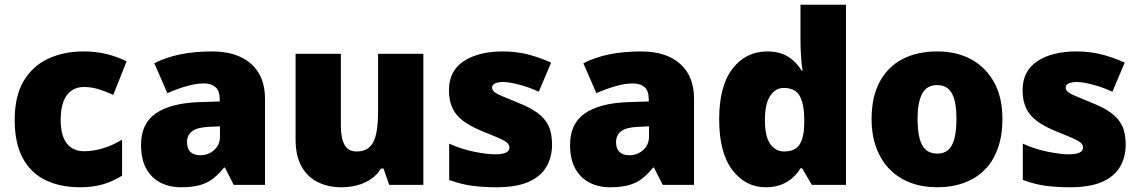

<svg xmlns="http://www.w3.org/2000/svg" viewBox="-20 -780 4809 810"><path d="M318 10Q234 10 172 -20Q110 -50 76 -113Q42 -176 42 -274Q42 -375 80 -438.5Q118 -502 183.5 -532.5Q249 -563 333 -563Q384 -563 429.5 -552Q475 -541 514 -521L458 -380Q424 -395 394.5 -404Q365 -413 333 -413Q304 -413 282 -398Q260 -383 248 -352.5Q236 -322 236 -275Q236 -227 248.5 -198Q261 -169 283 -155.5Q305 -142 334 -142Q375 -142 416.5 -155Q458 -168 495 -191V-39Q461 -17 418 -3.5Q375 10 318 10Z M875 -563Q980 -563 1039 -511Q1098 -459 1098 -363V0H966L929 -73H925Q902 -44 877.5 -25.5Q853 -7 821 1.5Q789 10 743 10Q695 10 657 -9.5Q619 -29 597 -68.5Q575 -108 575 -169Q575 -258 636.5 -301Q698 -344 815 -349L907 -352V-360Q907 -397 889 -412.5Q871 -428 840 -428Q807 -428 767 -416.5Q727 -405 686 -387L631 -513Q679 -538 739.5 -550.5Q800 -563 875 -563ZM864 -245Q812 -243 790.5 -226.5Q769 -210 769 -180Q769 -152 784 -138.5Q799 -125 824 -125Q859 -125 883.5 -147Q908 -169 908 -204V-247Z M1766 -553V0H1622L1598 -69H1587Q1570 -41 1543.5 -23.5Q1517 -6 1485.5 2Q1454 10 1420 10Q1366 10 1322 -11Q1278 -32 1252.5 -77Q1227 -122 1227 -193V-553H1418V-251Q1418 -197 1433.5 -169Q1449 -141 1484 -141Q1520 -141 1540 -160.5Q1560 -180 1567.5 -218Q1575 -256 1575 -311V-553Z M2309 -170Q2309 -118 2285.5 -77Q2262 -36 2210.5 -13Q2159 10 2075 10Q2016 10 1969.5 3.5Q1923 -3 1875 -21V-174Q1928 -150 1982 -139.5Q2036 -129 2067 -129Q2099 -129 2114 -136Q2129 -143 2129 -157Q2129 -169 2119 -178Q2109 -187 2083.5 -198Q2058 -209 2011 -228Q1965 -247 1934.5 -269.5Q1904 -292 1889 -323.5Q1874 -355 1874 -400Q1874 -481 1936.5 -522Q1999 -563 2102 -563Q2157 -563 2205 -551Q2253 -539 2305 -516L2253 -393Q2212 -412 2170 -423Q2128 -434 2103 -434Q2081 -434 2068.5 -428Q2056 -422 2056 -411Q2056 -401 2064.5 -393Q2073 -385 2097 -375Q2121 -365 2167 -346Q2215 -327 2246.5 -304.5Q2278 -282 2293.5 -250.5Q2309 -219 2309 -170Z M2685 -563Q2790 -563 2849 -511Q2908 -459 2908 -363V0H2776L2739 -73H2735Q2712 -44 2687.5 -25.5Q2663 -7 2631 1.5Q2599 10 2553 10Q2505 10 2467 -9.5Q2429 -29 2407 -68.5Q2385 -108 2385 -169Q2385 -258 2446.5 -301Q2508 -344 2625 -349L2717 -352V-360Q2717 -397 2699 -412.5Q2681 -428 2650 -428Q2617 -428 2577 -416.5Q2537 -405 2496 -387L2441 -513Q2489 -538 2549.5 -550.5Q2610 -563 2685 -563ZM2674 -245Q2622 -243 2600.5 -226.5Q2579 -210 2579 -180Q2579 -152 2594 -138.5Q2609 -125 2634 -125Q2669 -125 2693.5 -147Q2718 -169 2718 -204V-247Z M3210 10Q3125 10 3069.5 -63Q3014 -136 3014 -276Q3014 -418 3070.5 -490.5Q3127 -563 3217 -563Q3254 -563 3281 -552.5Q3308 -542 3328 -523.5Q3348 -505 3362 -482H3366Q3362 -503 3359.5 -540Q3357 -577 3357 -612V-760H3549V0H3405L3364 -70H3357Q3344 -48 3324 -30Q3304 -12 3276 -1Q3248 10 3210 10ZM3288 -141Q3334 -141 3353 -170Q3372 -199 3373 -259V-274Q3373 -339 3354.5 -374Q3336 -409 3286 -409Q3252 -409 3229.5 -376Q3207 -343 3207 -273Q3207 -204 3229.5 -172.5Q3252 -141 3288 -141Z M4209 -278Q4209 -209 4190 -155Q4171 -101 4135 -64.5Q4099 -28 4048 -9Q3997 10 3932 10Q3872 10 3821.5 -9Q3771 -28 3734.5 -64.5Q3698 -101 3677.5 -155Q3657 -209 3657 -278Q3657 -370 3690.5 -433.5Q3724 -497 3786 -530Q3848 -563 3935 -563Q4015 -563 4076.5 -530Q4138 -497 4173.5 -433.5Q4209 -370 4209 -278ZM3851 -278Q3851 -231 3859 -198Q3867 -165 3885.5 -148.5Q3904 -132 3934 -132Q3964 -132 3981.5 -148.5Q3999 -165 4007 -198Q4015 -231 4015 -278Q4015 -325 4007 -357Q3999 -389 3981 -405Q3963 -421 3933 -421Q3890 -421 3870.5 -385Q3851 -349 3851 -278Z M4729 -170Q4729 -118 4705.5 -77Q4682 -36 4630.5 -13Q4579 10 4495 10Q4436 10 4389.5 3.5Q4343 -3 4295 -21V-174Q4348 -150 4402 -139.5Q4456 -129 4487 -129Q4519 -129 4534 -136Q4549 -143 4549 -157Q4549 -169 4539 -178Q4529 -187 4503.5 -198Q4478 -209 4431 -228Q4385 -247 4354.5 -269.5Q4324 -292 4309 -323.5Q4294 -355 4294 -400Q4294 -481 4356.5 -522Q4419 -563 4522 -563Q4577 -563 4625 -551Q4673 -539 4725 -516L4673 -393Q4632 -412 4590 -423Q4548 -434 4523 -434Q4501 -434 4488.5 -428Q4476 -422 4476 -411Q4476 -401 4484.5 -393Q4493 -385 4517 -375Q4541 -365 4587 -346Q4635 -327 4666.5 -304.5Q4698 -282 4713.5 -250.5Q4729 -219 4729 -170Z"/></svg>

Font: Noto Sans Devanagari Black
Style: Regular
Weight: 900
Version: Version 2.003